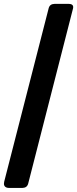

<svg xmlns="http://www.w3.org/2000/svg" viewBox="-52 -761 392 977"><path d="M319.8 -718.8Q319.8 -718.8 91.3 173.8Q85.4 194.8 62 195.3H-5.4Q-11.7 195.3 -17.1 193.8Q-36.1 187.5 -30.8 164.1L195.8 -719.7Q201.7 -740.7 225.1 -741.2H298.3Q324.2 -740.7 319.8 -718.8Z"/></svg>

Font: Allan
Style: Bold
Weight: 500
Italic angle: -14.3°
Version: Version 1.002